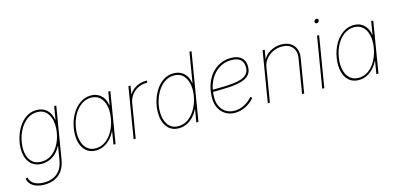

<svg xmlns="http://www.w3.org/2000/svg" viewBox="-79 -1252 4143 1992"><g transform="rotate(-15 1993.0 -256.5)"><path d="M201.7 215.8Q155.8 215.8 118.7 203.6Q81.5 191.4 57.4 166.7Q33.2 142.1 25.4 106L47.9 98.1Q54.7 130.4 75.9 151.4Q97.2 172.4 129.6 182.9Q162.1 193.4 202.6 193.4Q288.6 193.4 344.2 147.7Q399.9 102.1 415 10.7L439.5 -136.7H436.5Q414.6 -91.3 381.6 -60.8Q348.6 -30.3 309.8 -15.1Q271 0 231 0Q176.3 0 137.5 -25.4Q98.6 -50.8 78.1 -96.9Q57.6 -143.1 57.6 -204.6Q57.6 -264.6 75.4 -325.9Q93.3 -387.2 127 -439Q160.6 -490.7 209.2 -522.2Q257.8 -553.7 319.3 -553.7Q352.5 -553.7 379.9 -543.5Q407.2 -533.2 428 -513.9Q448.7 -494.6 462.2 -467.5Q475.6 -440.4 481 -406.2H483.9L507.3 -545.9H529.8L437 12.7Q425.8 79.6 394 125Q362.3 170.4 313.5 193.1Q264.6 215.8 201.7 215.8ZM231.4 -22.5Q288.6 -22.5 332.5 -50.5Q376.5 -78.6 406.7 -125Q437 -171.4 452.4 -227.8Q467.8 -284.2 467.8 -340.8Q467.8 -424.8 429.4 -478Q391.1 -531.2 318.8 -531.2Q263.2 -531.2 219 -501.7Q174.8 -472.2 143.6 -424.1Q112.3 -376 95.9 -318.4Q79.6 -260.7 79.6 -205.1Q79.6 -121.6 119.4 -72Q159.2 -22.5 231.4 -22.5Z M808.6 11.7Q744.1 11.7 702.9 -25.4Q661.6 -62.5 646.5 -126.7Q631.3 -190.9 644.5 -271.5Q657.7 -351.6 694.3 -415.5Q731 -479.5 784.7 -516.6Q838.4 -553.7 902.3 -553.7Q945.8 -553.7 979.2 -535.9Q1012.7 -518.1 1034.2 -484.9Q1055.7 -451.7 1062.5 -406.2H1065.4L1088.4 -545.9H1110.8L1020.5 0H998L1020.5 -136.7H1017.6Q995.6 -91.8 963.1 -58.3Q930.7 -24.9 891.4 -6.6Q852.1 11.7 808.6 11.7ZM812.5 -10.7Q870.6 -10.7 918.2 -45.2Q965.8 -79.6 998.3 -138.7Q1030.8 -197.8 1043 -271.5Q1055.2 -345.2 1042 -404.1Q1028.8 -462.9 992.4 -497.1Q956.1 -531.2 898.4 -531.2Q840.8 -531.2 792.7 -497.1Q744.6 -462.9 711.9 -404.1Q679.2 -345.2 667 -271.5Q654.8 -197.8 668 -138.7Q681.2 -79.6 717.8 -45.2Q754.4 -10.7 812.5 -10.7Z M1214.4 0 1304.7 -545.9H1327.1L1313 -459H1315.9Q1342.3 -501.5 1390.1 -527.1Q1438 -552.7 1494.1 -552.7Q1498.5 -552.7 1500 -552.7Q1501.5 -552.7 1505.9 -552.7L1502.4 -530.3Q1500 -530.3 1497.6 -530.3Q1495.1 -530.3 1490.7 -530.3Q1442.9 -530.3 1401.6 -509Q1360.4 -487.8 1332.8 -450.9Q1305.2 -414.1 1297.4 -366.2L1236.8 0Z M1699.7 11.7Q1617.7 11.7 1573.2 -47.9Q1528.8 -107.4 1528.8 -201.2Q1528.8 -261.7 1546.6 -323.7Q1564.5 -385.7 1598.1 -438Q1631.8 -490.2 1680.2 -522Q1728.5 -553.7 1790 -553.7Q1834 -553.7 1868.2 -535.9Q1902.3 -518.1 1924.1 -484.9Q1945.8 -451.7 1952.1 -406.2H1955.6L2008.8 -727.5H2031.2L1910.6 0H1888.2L1911.1 -136.7H1908.2Q1886.2 -91.3 1854 -57.9Q1821.8 -24.4 1782.5 -6.3Q1743.2 11.7 1699.7 11.7ZM1700.2 -10.7Q1756.3 -10.7 1800.8 -40.8Q1845.2 -70.8 1876.2 -119.6Q1907.2 -168.5 1923.3 -226.3Q1939.5 -284.2 1939.5 -339.8Q1939.5 -424.3 1900.6 -477.8Q1861.8 -531.2 1789.6 -531.2Q1734.4 -531.2 1690.2 -501.7Q1646 -472.2 1615 -423.6Q1584 -375 1567.6 -317.1Q1551.3 -259.3 1551.3 -202.1Q1551.3 -118.2 1589.6 -64.5Q1627.9 -10.7 1700.2 -10.7Z M2303.2 7.8Q2247.1 7.8 2203.6 -18.8Q2160.2 -45.4 2135.5 -92Q2110.8 -138.7 2110.8 -199.2Q2110.8 -276.9 2132.3 -341.8Q2153.8 -406.7 2193.4 -454.3Q2232.9 -502 2286.9 -527.8Q2340.8 -553.7 2405.3 -553.7Q2454.1 -553.7 2487.8 -538.3Q2521.5 -522.9 2538.8 -493.4Q2556.2 -463.9 2556.2 -421.4Q2556.2 -365.7 2526.6 -333.5Q2497.1 -301.3 2441.7 -285.6Q2386.2 -270 2307.4 -265.6Q2228.5 -261.2 2130.4 -261.2V-283.7Q2221.2 -283.7 2295.4 -286.9Q2369.6 -290 2422.9 -302.7Q2476.1 -315.4 2504.9 -343.3Q2533.7 -371.1 2533.7 -419.9Q2533.7 -475.6 2501.2 -503.4Q2468.8 -531.2 2405.3 -531.2Q2345.7 -531.2 2295.9 -506.8Q2246.1 -482.4 2209.7 -438Q2173.3 -393.6 2153.3 -332.8Q2133.3 -272 2133.3 -199.2Q2133.3 -144 2155 -102.5Q2176.8 -61 2215.1 -37.8Q2253.4 -14.6 2303.2 -14.6Q2359.4 -14.6 2411.1 -41.7Q2462.9 -68.8 2497.6 -110.8L2515.1 -96.7Q2477.5 -50.8 2420.7 -21.5Q2363.8 7.8 2303.2 7.8Z M2738.8 -366.2 2678.2 0H2655.8L2746.1 -545.9H2768.6L2749 -428.7H2743.2Q2771.5 -491.2 2828.6 -522.5Q2885.7 -553.7 2947.8 -553.7Q3003.9 -553.7 3042.7 -530Q3081.5 -506.3 3098.9 -464.4Q3116.2 -422.4 3106.9 -366.2L3046.4 0H3023.9L3084.5 -366.2Q3097.2 -440.4 3059.6 -485.8Q3022 -531.2 2947.8 -531.2Q2897 -531.2 2852.3 -510Q2807.6 -488.8 2777.1 -451.4Q2746.6 -414.1 2738.8 -366.2Z M3240.2 0 3330.6 -545.9H3353L3262.7 0ZM3361.8 -670.4Q3352.5 -670.4 3346.9 -677.2Q3341.3 -684.1 3342.8 -693.4Q3344.2 -703.1 3352.3 -709.7Q3360.4 -716.3 3369.6 -716.3Q3379.4 -716.3 3384.8 -709.7Q3390.1 -703.1 3388.7 -693.4Q3387.2 -684.1 3379.4 -677.2Q3371.6 -670.4 3361.8 -670.4Z M3632.3 11.7Q3567.9 11.7 3526.6 -25.4Q3485.4 -62.5 3470.2 -126.7Q3455.1 -190.9 3468.3 -271.5Q3481.4 -351.6 3518.1 -415.5Q3554.7 -479.5 3608.4 -516.6Q3662.1 -553.7 3726.1 -553.7Q3769.5 -553.7 3803 -535.9Q3836.4 -518.1 3857.9 -484.9Q3879.4 -451.7 3886.2 -406.2H3889.2L3912.1 -545.9H3934.6L3844.2 0H3821.8L3844.2 -136.7H3841.3Q3819.3 -91.8 3786.9 -58.3Q3754.4 -24.9 3715.1 -6.6Q3675.8 11.7 3632.3 11.7ZM3636.2 -10.7Q3694.3 -10.7 3741.9 -45.2Q3789.6 -79.6 3822 -138.7Q3854.5 -197.8 3866.7 -271.5Q3878.9 -345.2 3865.7 -404.1Q3852.5 -462.9 3816.2 -497.1Q3779.8 -531.2 3722.2 -531.2Q3664.6 -531.2 3616.5 -497.1Q3568.4 -462.9 3535.6 -404.1Q3502.9 -345.2 3490.7 -271.5Q3478.5 -197.8 3491.7 -138.7Q3504.9 -79.6 3541.5 -45.2Q3578.1 -10.7 3636.2 -10.7Z"/></g></svg>

Font: Inter Thin
Style: Italic
Weight: 250
Italic angle: -9.3988°
Designer: Rasmus Andersson
Foundry: rsms
Version: Version 4.001;git-66647c0bb